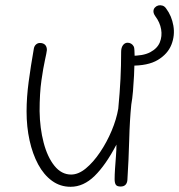

<svg xmlns="http://www.w3.org/2000/svg" viewBox="-20 -706 688 737"><path d="M618 -673Q639 -645 645.5 -607.5Q652 -570 638 -534.5Q624 -499 586 -476Q548 -453 480 -454L481 -492Q529 -491 556.5 -505.5Q584 -520 593.5 -543.5Q603 -567 598.5 -593.5Q594 -620 576 -644Q569 -654 569 -662.5Q569 -671 574.5 -677Q580 -683 587.5 -685Q595 -687 603.5 -684.5Q612 -682 618 -673ZM251 11Q211 11 179.5 -12Q148 -35 126.5 -75Q105 -115 93.5 -167Q82 -219 82 -278Q82 -332 90 -392Q98 -452 110 -520Q112 -530 118.5 -535.5Q125 -541 133 -541Q146 -541 153 -534Q160 -527 160 -514Q159 -504 152.5 -475Q146 -446 139 -397Q132 -348 132 -279Q133 -214 147.5 -158.5Q162 -103 189 -69.5Q216 -36 253 -36Q281 -36 309.5 -59.5Q338 -83 364 -121.5Q390 -160 408.5 -204Q427 -248 434 -289Q440 -352 442.5 -403Q445 -454 445 -507Q445 -523 452 -532.5Q459 -542 470 -542Q477 -542 483 -538.5Q489 -535 492.5 -529Q496 -523 496 -513Q497 -499 496.5 -473Q496 -447 494.5 -416.5Q493 -386 490.5 -356.5Q488 -327 484 -305Q478 -246 476 -170Q474 -94 469 -15Q468 -3 461.5 3.5Q455 10 443 10Q429 10 424.5 3Q420 -4 420 -18Q420 -35 421.5 -58Q423 -81 425 -105.5Q427 -130 427 -151Q406 -111 385 -81Q364 -51 343 -30.5Q322 -10 299 0.5Q276 11 251 11Z"/></svg>

Font: Playpen Sans ExtraLight
Style: Regular
Weight: 250
Designer: Laura Meseguer, Veronika Burian, José Scaglione
Foundry: TypeTogether
Version: Version 1.001